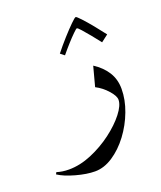

<svg xmlns="http://www.w3.org/2000/svg" viewBox="-158 -418 537 641"><g transform="rotate(-20 110.5 -98.0)"><path d="M-55.7 120.6 -52.2 113.8Q-32.2 120.1 -9.3 120.1Q30.3 120.1 71.5 102.8Q112.8 85.4 147.7 59.1Q182.6 32.7 204.1 5.1Q225.6 -22.5 225.6 -42.5Q225.6 -56.2 207.5 -76.4Q189.5 -96.7 166.5 -108.4L185.1 -178.2Q215.3 -158.7 231.4 -132.8Q247.6 -106.9 247.6 -73.2Q247.6 -34.7 232.4 5.6Q217.3 45.9 191.7 80.1Q166 114.3 134.5 135Q103 155.8 70.8 155.8Q41.5 155.8 3.7 145.3Q-34.2 134.8 -55.7 120.6ZM264.6 -260.3 239.7 -241.2Q227.5 -256.8 213.9 -273.7Q200.2 -290.5 189.7 -302.2Q179.2 -314 176.3 -314Q173.8 -314 162.4 -302.7Q150.9 -291.5 136 -274.9Q121.1 -258.3 108.4 -242.7L94.2 -253.9Q112.3 -276.9 132.3 -299.1Q152.3 -321.3 167.2 -335.9Q182.1 -350.6 185.5 -350.6Q188.5 -350.6 202.4 -335.7Q216.3 -320.8 233.6 -299.6Q251 -278.3 264.6 -260.3Z"/></g></svg>

Font: Lateef Light
Style: Regular
Weight: 300
Designer: SIL International
Foundry: SIL International
Version: Version 4.200